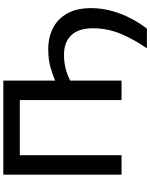

<svg xmlns="http://www.w3.org/2000/svg" viewBox="106 -859 906 1158"><g transform="rotate(-90 559.0 -280.0)"><path d="M846.5 153Q901.5 74 934.5 -6Q967.5 -86 967.5 -172Q967.5 -259.5 925.5 -303.2Q883.5 -347 808 -347Q761 -347 721.8 -336.5Q682.5 -326 652 -309.5V0H534.5V-613.5H202V0H84.5V-713H652V-400.5Q686 -415.5 732.5 -428.8Q779 -442 840.5 -442Q913 -442 969 -413.2Q1025 -384.5 1057 -327.2Q1089 -270 1089 -184Q1089 -117.5 1071 -55Q1053 7.5 1024.5 60.8Q996 114 965 153Z"/></g></svg>

Font: Commissioner Medium
Style: Regular
Weight: 500
Designer: Kostas Bartsokas
Foundry: Kostas Bartsokas
Version: Version 1.000; ttfautohint (v1.8.3)